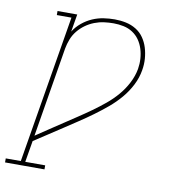

<svg xmlns="http://www.w3.org/2000/svg" viewBox="-137 -602 819 892"><g transform="rotate(10 273.0 -156.5)"><path d="M132 215H-54V196H17L133 -501H64V-520H157L143 -437Q158 -461 180.5 -479.5Q203 -498 228.5 -509Q254 -520 280.5 -524Q307 -528 333 -528Q360 -528 386 -522.5Q412 -517 434 -503.5Q456 -490 470.5 -469Q485 -448 492.5 -423.5Q500 -399 502 -372Q504 -345 499 -317Q493 -281 475.5 -246.5Q458 -212 432.5 -182Q407 -152 376.5 -126.5Q346 -101 314.5 -78Q283 -55 250.5 -33.5Q218 -12 185.5 9.5Q153 31 120 52.5Q87 74 55 95L38 196H132ZM59 69Q90 48 121 27.5Q152 7 182 -13Q212 -33 243 -53.5Q274 -74 304 -95.5Q334 -117 362.5 -140.5Q391 -164 415 -192Q439 -220 456 -253Q473 -286 479 -320Q483 -344 481.5 -368Q480 -392 473 -414.5Q466 -437 453 -455.5Q440 -474 421 -486.5Q402 -499 378.5 -504Q355 -509 331 -509Q308 -509 285.5 -506Q263 -503 241 -494.5Q219 -486 199.5 -472Q180 -458 165 -439.5Q150 -421 141.5 -399Q133 -377 129 -355Z"/></g></svg>

Font: Iosevka HT Thin Extended
Style: Italic
Weight: 100
Width: 7
Italic angle: -9°
Monospace: yes
Designer: Belleve Invis
Foundry: Belleve Invis
Version: Version 32.3.0; ttfautohint (v1.8.4)